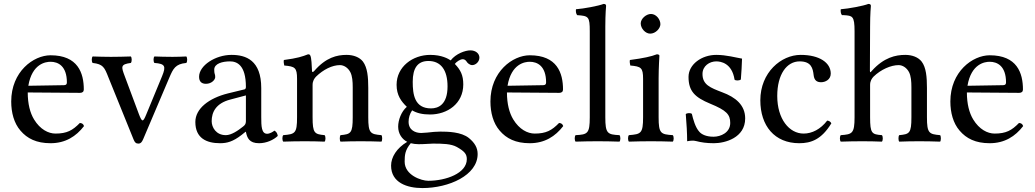

<svg xmlns="http://www.w3.org/2000/svg" viewBox="-20 -718 5261 976"><path d="M386 -93C349 -55 320 -39 262 -39C226 -39 184 -60 153 -111C133 -144 121 -190 121 -248L387 -246C399 -246 406 -252 406 -263C406 -347 376 -437 237 -437C150 -437 37 -354 37 -202C37 -146 51 -92 84 -54C118 -14 165 10 237 10C313 10 367 -25 407 -77C404 -87 398 -92 386 -93ZM124 -282C143 -395 213 -404 237 -404C275 -404 320 -383 320 -299C320 -290 316 -285 305 -285Z M765 -398C819 -394 825 -382 804 -331L723 -135C707 -96 702 -96 686 -138L614 -331C596 -379 592 -391 645 -398C651 -404 651 -425 645 -431C612 -430 577 -429 544 -429C511 -429 481 -430 451 -431C445 -425 445 -404 451 -398C504 -392 511 -376 531 -325L659 -9C665 6 671 12 684 12C694 12 701 6 708 -11L841 -324C860 -368 871 -393 927 -398C933 -404 933 -425 927 -431C907 -430 883 -429 857 -429C824 -429 790 -430 765 -431C759 -425 759 -404 765 -398Z M1230 -48C1236 -17 1247 10 1297 10C1335 10 1371 -7 1392 -27C1390 -39 1386 -48 1375 -54C1368 -48 1351 -38 1338 -38C1309 -38 1308 -77 1308 -123V-270C1308 -412 1230 -439 1157 -439C1075 -439 992 -385 992 -328C992 -304 1004 -292 1027 -292C1056 -292 1074 -313 1074 -326C1074 -333 1073 -340 1071 -344C1070 -347 1069 -353 1069 -364C1069 -395 1111 -406 1149 -406C1183 -406 1230 -389 1230 -276C1230 -269 1227 -265 1224 -264L1138 -243C1042 -219 973 -166 973 -98C973 -16 1029 10 1099 10C1134 10 1164 2 1208 -32L1228 -48ZM1230 -233V-101C1230 -88 1224 -81 1216 -75C1190 -54 1156 -31 1128 -31C1078 -31 1056 -71 1056 -102C1056 -147 1077 -193 1151 -212Z M1578 -358C1572 -351 1566 -349 1566 -358C1565 -385 1563 -424 1558 -434C1556 -439 1554 -442 1546 -442C1518 -431 1492 -422 1423 -413C1421 -407 1423 -391 1425 -385C1479 -380 1490 -375 1490 -317V-122C1490 -40 1480 -36 1420 -31C1414 -25 1414 -4 1420 2C1450 1 1490 0 1530 0C1570 0 1600 1 1630 2C1636 -4 1636 -25 1630 -31C1579 -36 1569 -40 1569 -122V-286C1569 -307 1578 -319 1586 -328C1624 -365 1669 -387 1708 -387C1728 -387 1749 -374 1761 -351C1771 -331 1773 -304 1773 -274V-122C1773 -40 1763 -36 1711 -31C1706 -25 1706 -4 1711 2C1741 1 1773 0 1813 0C1853 0 1889 1 1919 2C1924 -4 1924 -25 1919 -31C1863 -36 1852 -40 1852 -122V-271C1852 -326 1848 -374 1825 -405C1808 -427 1777 -439 1742 -439C1693 -439 1637 -426 1578 -358Z M2380 -387C2399 -387 2417 -405 2417 -425C2417 -446 2398 -462 2371 -462C2345 -462 2297 -445 2271 -411C2259 -419 2226 -439 2167 -439C2078 -439 1996 -379 1996 -287C1996 -233 2020 -202 2048 -175C2020 -151 2004 -108 2004 -74C2004 -38 2024 -10 2050 3C1996 35 1968 81 1968 124C1968 211 2050 238 2127 238C2262 238 2408 173 2408 65C2408 33 2393 8 2364 -16C2325 -48 2255 -49 2218 -49C2200 -49 2175 -47 2151 -44C2136 -43 2126 -42 2121 -42C2092 -42 2057 -56 2057 -99C2057 -119 2063 -140 2075 -157C2099 -143 2127 -136 2166 -136C2254 -136 2335 -191 2335 -289C2335 -336 2321 -363 2292 -393C2299 -403 2319 -417 2332 -417C2339 -417 2346 -414 2352 -405C2356 -397 2369 -387 2380 -387ZM2068 10C2079 13 2095 15 2108 15C2139 15 2167 12 2181 12C2231 12 2273 13 2302 29C2341 51 2353 65 2353 91C2353 163 2247 201 2157 201C2121 201 2037 172 2037 104C2037 70 2039 45 2068 10ZM2255 -279C2255 -186 2208 -167 2171 -167C2087 -167 2078 -238 2078 -302C2078 -372 2103 -408 2158 -408C2221 -408 2255 -362 2255 -279Z M2822 -93C2785 -55 2756 -39 2698 -39C2662 -39 2620 -60 2589 -111C2569 -144 2557 -190 2557 -248L2823 -246C2835 -246 2842 -252 2842 -263C2842 -347 2812 -437 2673 -437C2586 -437 2473 -354 2473 -202C2473 -146 2487 -92 2520 -54C2554 -14 2601 10 2673 10C2749 10 2803 -25 2843 -77C2840 -87 2834 -92 2822 -93ZM2560 -282C2579 -395 2649 -404 2673 -404C2711 -404 2756 -383 2756 -299C2756 -290 2752 -285 2741 -285Z M2978 -122C2978 -39 2967 -34 2906 -31C2900 -25 2900 -4 2906 2C2941 1 2978 0 3018 0C3058 0 3096 1 3129 2C3135 -4 3135 -25 3129 -31C3068 -34 3057 -39 3057 -122V-583C3057 -648 3061 -688 3061 -688C3061 -695 3057 -698 3048 -698C3023 -688 2948 -674 2908 -671C2906 -663 2908 -647 2914 -641C2972 -637 2978 -634 2978 -559Z M3328 -122V-321C3328 -371 3332 -435 3332 -435C3332 -439 3327 -442 3319 -442C3291 -431 3251 -422 3182 -413C3180 -407 3182 -391 3184 -385C3239 -380 3249 -374 3249 -317V-122C3249 -39 3238 -36 3177 -31C3171 -25 3171 -4 3177 2C3210 1 3249 0 3289 0C3329 0 3367 1 3400 2C3406 -4 3406 -25 3400 -31C3339 -35 3328 -39 3328 -122ZM3237 -599C3237 -573 3261 -547 3285 -547C3313 -547 3337 -574 3337 -595C3337 -619 3316 -647 3289 -647C3265 -647 3237 -623 3237 -599Z M3466 -138C3470 -89 3473 -42 3473 0C3483 -2 3493 -3 3498 -3C3505 -3 3511 -3 3518 -1C3545 6 3572 10 3609 10C3665 10 3768 -17 3768 -116C3768 -184 3719 -224 3651 -249C3591 -272 3551 -287 3551 -342C3551 -383 3587 -406 3621 -406C3643 -406 3701 -398 3714 -313C3720 -307 3740 -308 3746 -314C3749 -350 3751 -387 3752 -420C3721 -425 3673 -439 3621 -439C3547 -439 3480 -391 3480 -327C3480 -254 3513 -223 3590 -191C3673 -157 3692 -136 3692 -93C3692 -44 3644 -23 3607 -23C3568 -23 3546 -36 3536 -47C3514 -70 3503 -114 3497 -139C3491 -145 3472 -144 3466 -138Z M4206 -91C4202 -100 4194 -104 4185 -105C4151 -61 4108 -39 4065 -39C3992 -39 3931 -113 3931 -230C3931 -340 3979 -406 4045 -406C4104 -406 4112 -371 4116 -336C4119 -309 4133 -300 4154 -300C4175 -300 4203 -313 4203 -344C4203 -399 4146 -439 4050 -439C3951 -439 3845 -350 3845 -208C3845 -79 3917 10 4043 10C4103 10 4156 -9 4206 -91Z M4403 -286C4403 -307 4412 -319 4420 -328C4458 -365 4509 -387 4548 -387C4568 -387 4589 -374 4601 -351C4611 -331 4613 -304 4613 -274V-122C4613 -40 4603 -36 4551 -31C4546 -25 4546 -4 4551 2C4579 1 4613 0 4653 0C4693 0 4726 1 4759 2C4764 -4 4764 -25 4759 -31C4703 -36 4692 -40 4692 -122V-271C4692 -326 4688 -375 4665 -405C4648 -427 4617 -439 4582 -439C4533 -439 4473 -426 4412 -358C4412 -357 4411 -357 4410 -356C4407 -352 4402 -346 4402 -358L4403 -583C4403 -648 4407 -688 4407 -688C4407 -695 4403 -698 4394 -698C4369 -688 4294 -674 4254 -671C4252 -663 4254 -647 4260 -641C4263 -641 4266 -641 4269 -641C4313 -638 4324 -638 4324 -559V-122C4324 -39 4312 -35 4254 -31C4248 -25 4248 -4 4254 2C4287 1 4324 0 4364 0C4402 0 4435 1 4463 2C4469 -4 4469 -25 4463 -31C4412 -35 4403 -39 4403 -122Z M5160 -93C5123 -55 5094 -39 5036 -39C5000 -39 4958 -60 4927 -111C4907 -144 4895 -190 4895 -248L5161 -246C5173 -246 5180 -252 5180 -263C5180 -347 5150 -437 5011 -437C4924 -437 4811 -354 4811 -202C4811 -146 4825 -92 4858 -54C4892 -14 4939 10 5011 10C5087 10 5141 -25 5181 -77C5178 -87 5172 -92 5160 -93ZM4898 -282C4917 -395 4987 -404 5011 -404C5049 -404 5094 -383 5094 -299C5094 -290 5090 -285 5079 -285Z"/></svg>

Font: Libertinus Serif
Style: Regular
Weight: 400
Designer: Philipp H. Poll, Khaled Hosny
Foundry: Caleb Maclennan
Version: Version 7.050;RELEASE